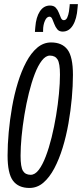

<svg xmlns="http://www.w3.org/2000/svg" viewBox="-20 -920 406 950"><path d="M125.7 10Q71.2 10 44.3 -25.8Q17.5 -61.7 17.5 -150.6Q17.5 -204.1 23.1 -265.7Q28.7 -327.3 39.7 -390.4Q50.8 -453.6 68.3 -510.7Q85.8 -567.8 109.7 -612.9Q133.5 -657.9 164.3 -684Q195.1 -710 232.7 -710Q287.3 -710 314.1 -674.4Q340.9 -638.7 340.9 -549.4Q340.9 -495.9 335.3 -434.3Q329.8 -372.7 318.7 -309.6Q307.6 -246.4 290.1 -189.3Q272.6 -132.2 248.8 -87.1Q224.9 -42.1 194.5 -16Q164 10 125.7 10ZM131.7 -55.1Q153.2 -55.1 171.8 -79.5Q190.4 -104 206.4 -146Q222.5 -188 235.4 -240.2Q248.3 -292.4 257.5 -348.1Q266.8 -403.8 271.7 -456.2Q276.7 -508.7 276.7 -550.6Q276.7 -606.5 264.8 -625.7Q252.9 -644.9 226.8 -644.9Q206.3 -644.9 187.2 -620.5Q168.1 -596 152 -554Q135.9 -512 123 -459.8Q110.1 -407.6 100.9 -351.9Q91.7 -296.2 86.7 -243.8Q81.8 -191.3 81.8 -149.4Q81.8 -93.5 93.7 -74.3Q105.6 -55.1 131.7 -55.1ZM152.8 -761.9Q153.4 -768 153.7 -774.3Q154 -780.5 154.7 -786Q158.4 -834.8 177.2 -863.7Q196.1 -892.6 227.3 -892.6Q245.9 -892.6 255.9 -881.9Q265.8 -871.1 271.3 -856.4Q276.8 -841.6 281.7 -830.9Q286.7 -820.2 295.6 -820.2Q306.8 -820.2 312.7 -833.1Q318.5 -846.1 321.2 -863Q323.9 -879.8 324.5 -890.9Q324.5 -891.7 324.8 -894.9Q325.1 -898.2 325.1 -899.6H365.5Q364.9 -894.8 364.6 -890.1Q364.3 -885.4 363.7 -880.3Q360 -826.5 340.8 -795.1Q321.7 -763.7 290.1 -763.7Q272.8 -763.7 263.5 -774.9Q254.3 -786.2 248.9 -800.6Q243.5 -815.1 238.5 -826.3Q233.5 -837.5 224.9 -837.5Q211.1 -837.5 202.2 -817Q193.2 -796.5 193.2 -770Q193.2 -768.6 193.2 -765.9Q193.2 -763.3 193.2 -761.9Z"/></svg>

Font: Georama ExtraCondensed Thin
Style: Italic
Weight: 100
Width: 2
Italic angle: -9°
Designer: Jean-Baptiste Levee
Foundry: Production Type
Version: Version 1.001